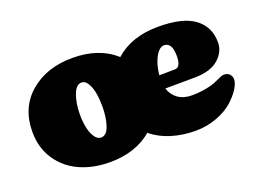

<svg xmlns="http://www.w3.org/2000/svg" viewBox="-80 -664 1147 850"><g transform="rotate(-20 493.5 -238.5)"><path d="M365 -237Q365 -270 360 -299Q355 -328 343 -348Q331 -368 314 -368Q288 -368 273.5 -328Q259 -288 259 -237Q259 -205 264.5 -176.5Q270 -148 283 -128.5Q296 -109 313 -109Q339 -109 352 -147Q365 -185 365 -237ZM313 7Q235 7 172.5 -21Q110 -49 72.5 -105Q35 -161 35 -236Q35 -350 113 -417Q191 -484 313 -484Q438 -484 514 -415Q591 -484 717 -484Q834 -484 888.5 -442.5Q943 -401 943 -329Q943 -284 905.5 -251Q868 -218 795 -217L654 -216Q664 -184 690 -165.5Q716 -147 756 -147Q799 -147 844 -158Q863 -163 885.5 -174Q908 -185 918 -185Q935 -185 944.5 -175Q954 -165 954 -150Q954 -132 938 -106.5Q922 -81 893.5 -55.5Q865 -30 818 -12Q771 6 717 6Q656 6 603 -10.5Q550 -27 512 -59Q435 7 313 7ZM649 -280Q718 -281 724 -281Q739 -281 746 -299Q751 -312 751 -335Q751 -398 713 -398Q699 -398 685.5 -383Q672 -368 662 -340.5Q652 -313 649 -280Z"/></g></svg>

Font: Coiny 2.0
Style: Regular
Weight: 400
Version: Version 1.001 July 11, 2018